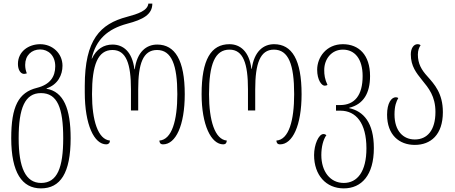

<svg xmlns="http://www.w3.org/2000/svg" viewBox="-20 -790 2512 1060"><path d="M206 250C313 250 370 166 370 -27C370 -190 331 -284 237 -300V-302C300 -323 325 -377 325 -427C325 -496 269 -546 202 -546C138 -546 79 -506 79 -437C79 -404 94 -382 113 -382C118 -382 124 -384 128 -385C122 -401 119 -414 119 -432C119 -484 154 -517 202 -517C245 -517 285 -485 285 -424C285 -366 256 -323 184 -305C82 -280 42 -202 42 -27C42 163 102 250 206 250ZM207 220C121 220 83 135 83 -27C83 -194 118 -276 206 -276C297 -276 329 -194 329 -27C329 134 297 220 207 220Z M567 7C579 7 587 -1 587 -14C521 -20 488 -125 488 -270C488 -432 520 -514 601 -514C677 -514 703 -437 703 -297V-180H743V-297C743 -437 769 -514 847 -514C927 -514 959 -432 959 -270C959 -125 929 -19 860 -14C860 -3 865 7 880 7C950 7 1000 -97 1000 -270C1000 -458 946 -544 848 -544C789 -544 737 -505 724 -408H722C710 -505 660 -544 601 -544C553 -544 512 -519 488 -467H486C510 -572 574 -630 682 -659C770 -682 821 -710 821 -770H799C795 -731 741 -713 681 -697C533 -658 448 -571 448 -316V-280C448 -101 500 7 567 7Z M1213 7C1225 7 1232 -1 1232 -14C1166 -20 1134 -125 1134 -270C1134 -434 1166 -516 1247 -516C1323 -516 1349 -439 1349 -297V-180H1389V-297C1389 -439 1416 -516 1492 -516C1573 -516 1604 -434 1604 -270C1604 -125 1575 -19 1506 -14C1506 -3 1511 7 1526 7C1595 7 1645 -97 1645 -270C1645 -460 1592 -546 1493 -546C1435 -546 1383 -507 1370 -410H1368C1356 -507 1305 -546 1247 -546C1145 -546 1093 -461 1093 -270C1093 -101 1145 7 1213 7Z M1878 250C1976 250 2044 177 2044 28C2044 -114 1986 -176 1908 -193V-195C1986 -214 2023 -275 2023 -370C2023 -487 1961 -546 1873 -546C1781 -546 1731 -473 1731 -405C1731 -348 1756 -317 1772 -317C1778 -317 1783 -318 1788 -321C1773 -353 1770 -377 1770 -403C1770 -464 1810 -516 1873 -516C1938 -516 1982 -466 1982 -370C1982 -264 1938 -210 1858 -210H1835V-179H1859C1946 -179 2003 -110 2003 29C2003 157 1953 220 1878 220C1803 220 1754 157 1754 66C1754 22 1764 -19 1782 -44C1777 -47 1773 -50 1766 -50C1739 -50 1714 9 1714 66C1714 177 1780 250 1878 250Z M2270 10C2358 10 2425 -46 2425 -171C2425 -275 2378 -325 2340 -368C2307 -404 2287 -438 2287 -489C2287 -511 2294 -530 2302 -540C2298 -544 2293 -546 2285 -546C2263 -546 2248 -522 2248 -490C2248 -424 2279 -387 2310 -348C2346 -304 2384 -259 2384 -172C2384 -71 2339 -20 2270 -20C2207 -20 2158 -66 2158 -158C2158 -205 2168 -230 2179 -249C2174 -252 2170 -253 2165 -253C2141 -253 2117 -221 2117 -157C2117 -45 2184 10 2270 10Z"/></svg>

Font: Noto Serif Georgian ExtraCondensed ExtraLight
Style: Regular
Weight: 200
Width: 2
Designer: Monotype Design Team, Akaki Razmadze
Foundry: Google LLC
Version: Version 2.003